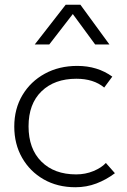

<svg xmlns="http://www.w3.org/2000/svg" viewBox="-20 -772 535 807"><path d="M297 15Q221.5 15 163.5 -18.2Q105.5 -51.5 72.8 -109Q40 -166.5 40 -240Q40 -314.5 74.2 -372Q108.5 -429.5 168.2 -462.2Q228 -495 305 -495Q389.5 -495 452 -450L418 -404Q373.5 -441 301 -441Q209 -441 154.5 -388.2Q100 -335.5 100 -241Q100 -146.5 154 -92.8Q208 -39 300 -39Q339 -39 372.8 -53Q406.5 -67 425 -87L463 -44Q426.5 -16.5 385 -0.8Q343.5 15 297 15ZM126 -585 256 -752H318L440 -585H380L286 -713L187 -585Z"/></svg>

Font: Geologica Thin
Style: Regular
Weight: 100
Designer: Sindre Bremnes, Frode Helland
Foundry: Monokrom Skriftforlag AS
Version: Version 1.010; ttfautohint (v1.8.4.7-5d5b);gftools[0.9.28]